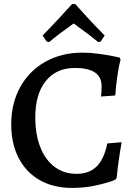

<svg xmlns="http://www.w3.org/2000/svg" viewBox="-20 -909 661 941"><path d="M35 -300Q35 -402 79 -482Q123 -562 202.5 -606.5Q282 -651 384 -651Q421 -651 461.5 -645.5Q502 -640 530 -634.5Q558 -629 566 -627L571 -618Q569 -612 564 -587.5Q559 -563 553.5 -524Q548 -485 545 -441L475 -436Q476 -441 477 -455Q478 -469 478 -487Q478 -576 347 -576Q256 -576 204.5 -512Q153 -448 153 -334Q153 -249 178 -186.5Q203 -124 248.5 -90.5Q294 -57 355 -57Q417 -57 453.5 -93Q490 -129 506 -206L576 -212Q573 -196 564.5 -141Q556 -86 552 -38L545 -28Q545 -27 513 -16.5Q481 -6 434 3Q387 12 333 12Q242 12 175 -26Q108 -64 71.5 -134.5Q35 -205 35 -300ZM209 -705 189 -735Q231 -778 275.5 -826Q320 -874 333 -889H349Q362 -874 406.5 -825.5Q451 -777 493 -735L473 -705L461 -703Q418 -739 361 -779Q352 -787 341 -794Q261 -737 221 -703Z"/></svg>

Font: Alegreya SC Medium
Style: Regular
Weight: 500
Designer: Juan Pablo del Peral
Foundry: Huerta Tipografica
Version: Version 2.007; ttfautohint (v1.6)